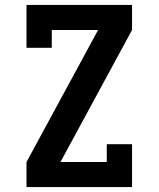

<svg xmlns="http://www.w3.org/2000/svg" viewBox="-20 -755 640 775"><path d="M87 0V-101L376 -634H189V-562H87V-735H513V-634L224 -101H411V-173H513V0Z"/></svg>

Font: Iosevka Slab Extended
Style: Bold
Weight: 700
Width: 7
Monospace: yes
Designer: Belleve Invis
Foundry: Belleve Invis
Version: Version 11.1.0; ttfautohint (v1.8.3)